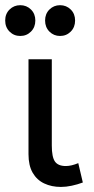

<svg xmlns="http://www.w3.org/2000/svg" viewBox="-38 -724 372 758"><path d="M202.5 14Q165.5 14 136.5 0.2Q107.5 -13.5 91 -42Q74.5 -70.5 74.5 -115.5V-490H166.5V-149.5Q166.5 -104 179 -86.2Q191.5 -68.5 222 -68.5Q233 -68.5 245.5 -71.5Q258 -74.5 271 -80L289 -3.5Q267.5 4.5 245.2 9.2Q223 14 202.5 14ZM42 -582Q17 -582 -0.2 -599.2Q-17.5 -616.5 -17.5 -643Q-17.5 -669.5 -0.2 -686.5Q17 -703.5 42 -703.5Q67 -703.5 84.2 -686.5Q101.5 -669.5 101.5 -643Q101.5 -616.5 84.2 -599.2Q67 -582 42 -582ZM199 -582Q174.5 -582 157.2 -599.2Q140 -616.5 140 -643Q140 -669.5 157.2 -686.5Q174.5 -703.5 199 -703.5Q224 -703.5 241.2 -686.5Q258.5 -669.5 258.5 -643Q258.5 -616.5 241.2 -599.2Q224 -582 199 -582Z"/></svg>

Font: Geologica Roman Light
Style: Regular
Weight: 300
Designer: Sindre Bremnes, Frode Helland
Foundry: Monokrom Skriftforlag AS
Version: Version 1.010;gftools[0.9.28]